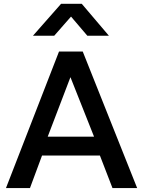

<svg xmlns="http://www.w3.org/2000/svg" viewBox="-20 -964 734 984"><path d="M10.5 0 282.5 -700H404L683 0H556.5L492 -167H195.5L133.5 0ZM224.5 -263.5H462L341 -568.5ZM149 -781 293 -944.5H399L538 -781H427.5L344 -879L258 -781Z"/></svg>

Font: Geologica Cursive
Style: Regular
Weight: 400
Designer: Sindre Bremnes, Frode Helland
Foundry: Monokrom Skriftforlag AS
Version: Version 1.010;gftools[0.9.28]